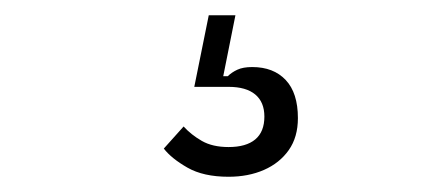

<svg xmlns="http://www.w3.org/2000/svg" viewBox="-20 -27 580 252"><path d="M280 205Q247 205 226 193Q205 181 195 168L221 139Q231 150 245 158Q259 166 280 166Q303 166 315 156Q327 146 327 126Q327 107 315 97Q303 87 280 87H235L254 -7H289L273 73H279Q284 68 291.5 64.5Q299 61 311 61Q339 61 355 78Q371 95 371 128Q371 153 359 170Q347 187 326.5 196Q306 205 280 205Z"/></svg>

Font: IBM Plex Sans Condensed Light
Style: Regular
Weight: 300
Width: 3
Designer: Mike Abbink, Paul van der Laan, Pieter van Rosmalen
Foundry: Bold Monday
Version: Version 3.201